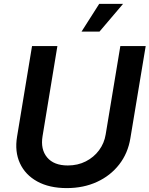

<svg xmlns="http://www.w3.org/2000/svg" viewBox="-20 -967 777 998"><path d="M327.1 10.7Q236.3 10.7 173.8 -23.7Q111.3 -58.1 83.5 -118.7Q55.7 -179.2 68.8 -257.3L146.5 -727.5H278.3L201.2 -259.3Q189.9 -190.9 224.9 -148.9Q259.8 -106.9 332.5 -106.9Q384.3 -106.9 426 -128.2Q467.8 -149.4 494.9 -186Q522 -222.7 529.3 -268.1L605.5 -727.5H737.3L657.7 -248.5Q645 -170.4 599.6 -112.1Q554.2 -53.7 484.1 -21.5Q414.1 10.7 327.1 10.7ZM403.8 -802.7 495.6 -946.8H619.6L497.1 -802.7Z"/></svg>

Font: Inter Semi Bold
Style: Italic
Weight: 600
Italic angle: -9.39999°
Designer: Rasmus Andersson
Foundry: rsms
Version: Version 4.000;git-3c8e0fc